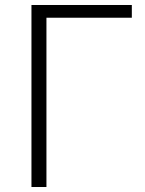

<svg xmlns="http://www.w3.org/2000/svg" viewBox="-20 -749 580 769"><path d="M106 0H166V-678H508V-729H106Z"/></svg>

Font: Noto Sans CJK KR Light
Style: Regular
Weight: 300
Designer: Ryoko NISHIZUKA (kana & ideographs); Paul D. Hunt (Latin, Greek & Cyrillic); Wenlong ZHANG (bopomofo); Sandoll Communica
Foundry: Adobe Systems Incorporated
Version: Version 1.004;PS 1.004;hotconv 1.0.82;makeotf.lib2.5.63406